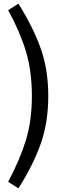

<svg xmlns="http://www.w3.org/2000/svg" viewBox="-20 -812 335 1054"><path d="M81 222 25 186Q90 63 122.5 -43.5Q155 -150 155 -285Q155 -422 122.5 -529.5Q90 -637 25 -756L81 -792Q162 -663 203.5 -546Q245 -429 245 -285Q245 -140 203.5 -22.5Q162 95 81 222Z"/></svg>

Font: Telex
Style: Regular
Weight: 400
Designer: Andres Torresi
Foundry: Andres Torresi
Version: Version 1.100